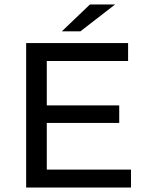

<svg xmlns="http://www.w3.org/2000/svg" viewBox="-20 -836 656 856"><path d="M564 -80H188.6V-288H511.5V-366.2H188.6V-564H551.1V-644H96.6V0H564ZM380.9 -816 255.8 -696.4H338.6L493.1 -816Z"/></svg>

Font: Montserrat Ace
Style: Regular
Weight: 500
Designer: Julieta Ulanovsky
Foundry: Julieta Ulanovsky
Version: Version 1